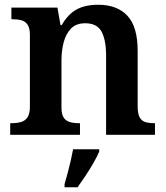

<svg xmlns="http://www.w3.org/2000/svg" viewBox="-20 -568 700 809"><path d="M23 0V-49H29Q52 -49 69 -54Q86 -59 96 -74Q106 -89 106 -119V-421Q106 -449 96.5 -463.5Q87 -478 70.5 -482.5Q54 -487 32 -487H28V-536H222L235 -462H240Q266 -508 302.5 -528Q339 -548 394 -548Q473 -548 516.5 -502Q560 -456 560 -354V-121Q560 -90 568 -74.5Q576 -59 591.5 -54Q607 -49 629 -49H633V0H427V-334Q427 -399 408 -434.5Q389 -470 339 -470Q301 -470 279.5 -448Q258 -426 248.5 -390.5Q239 -355 239 -313V-115Q239 -87 248 -73Q257 -59 273.5 -54Q290 -49 312 -49H317V0ZM252 208Q258 187 265 161.5Q272 136 278 109.5Q284 83 288 61H398V71Q389 92 373.5 119Q358 146 340 173Q322 200 307 221H252Z"/></svg>

Font: Noto Rashi Hebrew SemiBold
Style: Regular
Weight: 600
Version: Version 1.006